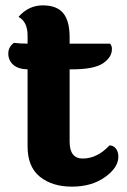

<svg xmlns="http://www.w3.org/2000/svg" viewBox="-20 -686 474 717"><path d="M240 -427V-157Q240 -94 289 -94Q343 -94 389 -143Q403 -143 412.5 -131.5Q422 -120 422 -101Q422 -60 372 -24.5Q322 11 248.5 11Q175 11 129 -26Q83 -63 83 -139V-427Q47 -428 29 -444.5Q11 -461 11 -486Q11 -511 32 -526Q56 -523 83 -523V-553Q83 -605 49 -623Q87 -666 139.5 -666Q192 -666 216 -637Q240 -608 240 -547V-523H391Q398 -515 398 -503Q398 -472 364.5 -449.5Q331 -427 248 -427Z"/></svg>

Font: Laila
Style: Bold
Weight: 700
Designer: Hitesh Malaviya
Foundry: Indian Type Foundry
Version: Version 1.302;PS 1.0;hotconv 1.0.78;makeotf.lib2.5.61930; tt